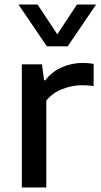

<svg xmlns="http://www.w3.org/2000/svg" viewBox="-20 -828 444 848"><path d="M76.5 0V-544H165.5L174.5 -473.5H180.5Q208.5 -511 252.5 -530.5Q296.5 -550 344.5 -550Q370 -550 393.5 -546V-447.5Q380.5 -450 366.8 -450.8Q353 -451.5 339 -451.5Q300 -451.5 256.2 -435Q212.5 -418.5 184.5 -383.5V0ZM187 -623.5 61.5 -808H146L233 -676.5L320 -808H404.5L279 -623.5Z"/></svg>

Font: Encode Sans SemiExpanded SemiExpanded Medium
Style: Regular
Weight: 500
Width: 6
Designer: Multiple Designers
Foundry: Impallari Type
Version: Version 3.000; ttfautohint (v1.8.3) -l 8 -r 50 -G 200 -x 14 